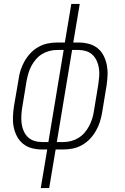

<svg xmlns="http://www.w3.org/2000/svg" viewBox="-20 -755 640 980"><path d="M188 205 221 8H195Q168 8 143 1.5Q118 -5 98.5 -20.5Q79 -36 67 -58.5Q55 -81 50 -106Q45 -131 46 -157.5Q47 -184 51 -211L75 -351Q78 -375 85.5 -398Q93 -421 105.5 -443Q118 -465 136 -484Q154 -503 176.5 -515.5Q199 -528 223 -533Q247 -538 271 -538H311L344 -735H387L354 -538H381Q407 -538 432.5 -531.5Q458 -525 477.5 -509.5Q497 -494 508.5 -471.5Q520 -449 525 -424Q530 -399 529 -372.5Q528 -346 524 -319L501 -179Q497 -155 489.5 -132Q482 -109 469.5 -87Q457 -65 439 -46Q421 -27 398.5 -14.5Q376 -2 352 3Q328 8 304 8H264L231 205ZM195 -30H227L305 -500H271Q252 -500 232.5 -495Q213 -490 195.5 -479.5Q178 -469 164 -453Q150 -437 140.5 -419Q131 -401 125.5 -382.5Q120 -364 116 -344L93 -204Q90 -184 89 -163.5Q88 -143 90.5 -123.5Q93 -104 101 -86Q109 -68 122.5 -55Q136 -42 155 -36Q174 -30 195 -30ZM270 -30H304Q323 -30 342.5 -35Q362 -40 379.5 -50.5Q397 -61 411 -77Q425 -93 434.5 -111Q444 -129 450 -147.5Q456 -166 459 -186L482 -326Q485 -346 486.5 -366.5Q488 -387 485 -406.5Q482 -426 474 -444Q466 -462 452.5 -475Q439 -488 420 -494Q401 -500 381 -500H348Z"/></svg>

Font: Iosevka Curly XLtExObl
Style: Regular
Weight: 200
Width: 7
Italic angle: -9°
Monospace: yes
Designer: Belleve Invis
Foundry: Belleve Invis
Version: Version 11.0.1; ttfautohint (v1.8.3)